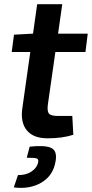

<svg xmlns="http://www.w3.org/2000/svg" viewBox="-20 -651 440 919"><path d="M245 -402 209 -150Q205 -118 214.5 -107Q224 -96 257 -96H326L331 -6Q280 11 207 11Q140 11 108.5 -27Q77 -65 87 -134L125 -402H36L47 -485L138 -490L158 -631H278L258 -490H400L389 -402ZM108 104 122 51Q195 43 225 57Q255 71 246 121Q235 189 179 222.5Q123 256 46 246L66 187Q103 188 130 170.5Q157 153 163 124Q165 111 156 107.5Q147 104 108 104Z"/></svg>

Font: Exo 2.0 Semi Bold
Style: Italic
Weight: 600
Italic angle: -8°
Designer: Natanael Gama
Version: Version 1.001;PS 001.001;hotconv 1.0.70;makeotf.lib2.5.58329